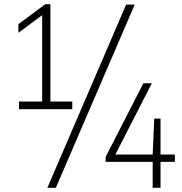

<svg xmlns="http://www.w3.org/2000/svg" viewBox="-20 -830 870 918"><path d="M71 -308V-344.5H181.5V-757.5L68 -673V-714.5L196.5 -810H221V-344.5H325.5V-308ZM206.5 68 583 -808H624L247 68ZM485 -56V-79.5L665.5 -432H706L531.5 -91H710L717.5 -263H747.5V-91H816V-56H747.5V68H710V-56Z"/></svg>

Font: Encode Sans Semi Condensed ExtraLight
Style: Regular
Weight: 200
Width: 4
Designer: Multiple Designers
Foundry: Impallari Type
Version: Version 3.000; ttfautohint (v1.8.3) -l 8 -r 50 -G 200 -x 14 